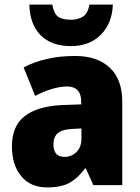

<svg xmlns="http://www.w3.org/2000/svg" viewBox="-20 -807 611 837"><path d="M308 -563Q404 -563 458.5 -512Q513 -461 513 -363V0H387L354 -73H351Q319 -30 283 -10Q247 10 185 10Q113 10 72.5 -39Q32 -88 32 -169Q32 -258 88 -301Q144 -344 250 -349L334 -352V-362Q334 -398 318 -414Q302 -430 273 -430Q243 -430 207.5 -419.5Q172 -409 133 -389L83 -513Q128 -537 184 -550Q240 -563 308 -563ZM296 -245Q251 -243 232 -226.5Q213 -210 213 -178Q213 -123 261 -123Q292 -123 313.5 -144.5Q335 -166 335 -202V-247ZM472 -787Q469 -705 419.5 -655.5Q370 -606 289 -606Q204 -606 157 -653.5Q110 -701 108 -787H208Q215 -747 233.5 -734Q252 -721 289 -721Q320 -721 341.5 -734.5Q363 -748 370 -787Z"/></svg>

Font: Noto Sans Hebrew SemiCondensed Black
Style: Regular
Weight: 900
Width: 4
Designer: Ben Nathan
Foundry: Google LLC
Version: Version 3.001; ttfautohint (v1.8.4.7-5d5b)